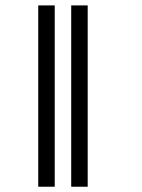

<svg xmlns="http://www.w3.org/2000/svg" viewBox="-20 -708 540 728"><path d="M125 -687.5V0H187.5V-687.5ZM250 -687.5V0H312.5V-687.5Z"/></svg>

Font: Unifont
Style: Regular
Weight: 500
Version: Version 13.0.05